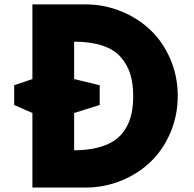

<svg xmlns="http://www.w3.org/2000/svg" viewBox="-20 -845 873 865"><path d="M43.9 -372.1V-460.9L126 -488.8V-825.2H365.2Q449.2 -825.2 525.4 -794.2Q601.6 -763.2 658 -709.5Q714.4 -655.8 747.6 -578.4Q780.8 -501 780.8 -413.1Q780.8 -324.7 747.6 -247.1Q714.4 -169.4 658.2 -115.7Q602.1 -62 525.9 -31Q449.7 0 365.2 0H126V-335.9ZM314 -168Q373.5 -168 419.4 -179.7Q465.3 -191.4 495.6 -212.2Q525.9 -232.9 544.9 -263.9Q564 -294.9 572 -331.1Q580.1 -367.2 580.1 -412.1Q580.1 -468.8 566.7 -511.7Q553.2 -554.7 523.4 -588.4Q493.7 -622.1 440.9 -639.6Q388.2 -657.2 314 -657.2V-488.8L429.2 -460.9V-372.1L314 -335.9Z"/></svg>

Font: Hussar Preview
Style: Bold
Weight: 700
Foundry: Cannot Into Space Fonts, PlusOne Fonts
Version: Version 2.29RC2 "Millennial"